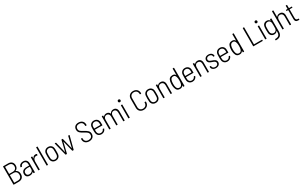

<svg xmlns="http://www.w3.org/2000/svg" viewBox="481 -3420 10018 6331"><g transform="rotate(-30 5490.5 -254.0)"><path d="M464 -189C464 -273 427 -332 363 -360C360 -361 361 -363 364 -365C424 -391 459 -443 459 -519C459 -634 386 -700 270 -700H86C80 -700 76 -696 76 -690V-10C76 -4 80 0 86 0H276C389 0 465 -69 464 -189ZM133 -653H270C354 -653 407 -601 407 -516C407 -434 354 -383 270 -383H133C131 -383 129 -385 129 -387V-649C129 -651 131 -653 133 -653ZM275 -48H133C131 -48 129 -50 129 -52V-335C129 -337 131 -339 133 -339H272C358 -339 411 -283 411 -193C411 -103 359 -48 275 -48Z M728 -512C640 -512 574 -463 565 -390C564 -384 568 -380 574 -380L609 -378C615 -378 619 -380 620 -387C628 -434 670 -465 727 -465C803 -465 838 -415 838 -343V-297C838 -295 836 -293 834 -293H735C623 -293 547 -241 547 -133C547 -24 625 8 695 8C752 8 803 -12 833 -53C836 -56 838 -55 838 -52V-10C838 -4 842 0 848 0H881C887 0 891 -4 891 -10V-345C891 -445 834 -512 728 -512ZM705 -39C647 -39 601 -68 601 -136C601 -211 657 -250 738 -250H834C836 -250 838 -248 838 -246V-152C838 -76 771 -39 705 -39Z M1196 -508C1141 -508 1102 -475 1081 -425C1079 -421 1076 -422 1076 -426V-494C1076 -500 1072 -504 1066 -504H1033C1027 -504 1023 -500 1023 -494V-10C1023 -4 1027 0 1033 0H1066C1072 0 1076 -4 1076 -10V-311C1076 -389 1122 -450 1186 -451C1205 -453 1220 -450 1231 -445C1238 -442 1242 -445 1244 -451L1253 -485C1254 -490 1253 -495 1248 -497C1235 -504 1220 -508 1196 -508Z M1347 0H1380C1386 0 1390 -4 1390 -10V-690C1390 -696 1386 -700 1380 -700H1347C1341 -700 1337 -696 1337 -690V-10C1337 -4 1341 0 1347 0Z M1681 8C1774 8 1839 -49 1850 -135C1855 -169 1855 -208 1855 -252C1855 -295 1855 -335 1850 -369C1839 -454 1774 -512 1681 -512C1588 -512 1524 -454 1512 -369C1508 -336 1507 -296 1507 -252C1507 -209 1508 -169 1513 -135C1524 -49 1588 8 1681 8ZM1681 -39C1616 -39 1571 -82 1564 -145C1561 -174 1560 -210 1560 -252C1560 -293 1561 -330 1564 -359C1571 -422 1616 -465 1681 -465C1746 -465 1792 -422 1799 -359C1802 -330 1802 -294 1802 -252C1802 -212 1802 -174 1799 -145C1792 -82 1746 -39 1681 -39Z M2067 0H2101C2107 0 2111 -3 2112 -9L2210 -406C2211 -410 2213 -410 2214 -406L2313 -9C2314 -3 2318 0 2324 0H2358C2364 0 2368 -3 2369 -9L2494 -492C2496 -498 2493 -503 2486 -503L2453 -504C2447 -504 2443 -501 2442 -495L2343 -86C2342 -82 2340 -82 2339 -86L2239 -495C2238 -501 2234 -504 2228 -504H2197C2191 -504 2187 -500 2186 -495L2087 -85C2086 -81 2084 -81 2083 -85L1985 -495C1984 -500 1980 -504 1974 -504H1941C1935 -504 1932 -501 1932 -497C1932 -496 1933 -494 1933 -493L2056 -9C2057 -3 2061 0 2067 0Z M2958 8C3078 8 3152 -63 3152 -171C3152 -272 3085 -316 2969 -380C2865 -436 2818 -464 2818 -540C2818 -619 2868 -661 2948 -661C3039 -661 3093 -606 3093 -525V-503C3093 -497 3097 -493 3103 -493H3136C3142 -493 3146 -497 3146 -503V-527C3146 -636 3071 -708 2949 -708C2838 -708 2766 -647 2766 -540C2766 -433 2838 -392 2940 -336C3047 -279 3099 -243 3099 -166C3099 -89 3047 -39 2960 -39C2868 -39 2810 -93 2810 -173V-197C2810 -203 2806 -207 2800 -207H2769C2763 -207 2759 -203 2759 -197V-170C2759 -63 2837 8 2958 8Z M3426 -39C3359 -39 3314 -82 3307 -145C3305 -167 3305 -196 3305 -228C3305 -231 3307 -232 3309 -232H3587C3593 -232 3597 -236 3597 -242C3597 -290 3597 -327 3594 -360C3586 -449 3522 -512 3423 -512C3331 -512 3266 -452 3256 -367C3252 -334 3252 -297 3252 -252C3252 -207 3252 -168 3258 -132C3270 -49 3332 8 3425 8C3508 8 3568 -38 3589 -108C3591 -114 3588 -119 3582 -120L3552 -125C3546 -126 3542 -124 3540 -118C3524 -71 3482 -39 3426 -39ZM3424 -465C3489 -465 3534 -421 3541 -359C3543 -337 3544 -309 3544 -281C3544 -278 3542 -277 3540 -277H3309C3307 -277 3305 -278 3305 -281C3305 -310 3305 -337 3307 -359C3314 -421 3358 -465 3424 -465Z M4167 -511C4109 -511 4058 -485 4032 -429C4030 -426 4028 -426 4027 -429C4005 -481 3960 -511 3900 -511C3851 -511 3807 -492 3780 -452C3778 -449 3775 -451 3775 -454V-494C3775 -500 3771 -504 3765 -504H3732C3726 -504 3722 -500 3722 -494V-10C3722 -4 3726 0 3732 0H3765C3771 0 3775 -4 3775 -10V-341C3775 -417 3818 -464 3885 -464C3947 -464 3989 -417 3989 -339V-10C3989 -4 3993 0 3999 0H4032C4038 0 4042 -4 4042 -10V-341C4042 -417 4086 -464 4152 -464C4214 -464 4257 -417 4257 -339V-10C4257 -4 4261 0 4267 0H4300C4306 0 4310 -4 4310 -10V-346C4310 -449 4254 -511 4167 -511Z M4477 -605C4506 -605 4527 -626 4527 -655C4527 -684 4506 -705 4477 -705C4448 -705 4427 -684 4427 -655C4427 -626 4448 -605 4477 -605ZM4460 0H4493C4499 0 4503 -4 4503 -10V-494C4503 -500 4499 -504 4493 -504H4460C4454 -504 4450 -500 4450 -494V-10C4450 -4 4454 0 4460 0Z M5031 8C5149 8 5227 -67 5227 -182V-190C5227 -196 5223 -200 5217 -200L5184 -202C5178 -202 5174 -198 5174 -192V-180C5174 -95 5117 -39 5031 -39C4946 -39 4889 -95 4889 -180V-521C4889 -605 4946 -661 5031 -661C5117 -661 5174 -605 5174 -521V-507C5174 -501 5178 -497 5184 -497L5217 -499C5223 -499 5227 -504 5227 -510V-519C5227 -633 5149 -708 5031 -708C4914 -708 4836 -633 4836 -518V-183C4836 -68 4914 8 5031 8Z M5489 8C5582 8 5647 -49 5658 -135C5663 -169 5663 -208 5663 -252C5663 -295 5663 -335 5658 -369C5647 -454 5582 -512 5489 -512C5396 -512 5332 -454 5320 -369C5316 -336 5315 -296 5315 -252C5315 -209 5316 -169 5321 -135C5332 -49 5396 8 5489 8ZM5489 -39C5424 -39 5379 -82 5372 -145C5369 -174 5368 -210 5368 -252C5368 -293 5369 -330 5372 -359C5379 -422 5424 -465 5489 -465C5554 -465 5600 -422 5607 -359C5610 -330 5610 -294 5610 -252C5610 -212 5610 -174 5607 -145C5600 -82 5554 -39 5489 -39Z M5961 -511C5908 -511 5864 -490 5837 -449C5835 -446 5833 -447 5833 -451V-494C5833 -500 5829 -504 5823 -504H5790C5784 -504 5780 -500 5780 -494V-10C5780 -4 5784 0 5790 0H5823C5829 0 5833 -4 5833 -10V-338C5833 -414 5878 -464 5947 -464C6014 -464 6057 -416 6057 -340V-10C6057 -4 6061 0 6067 0H6100C6106 0 6110 -4 6110 -10V-348C6110 -448 6053 -511 5961 -511Z M6534 -690V-451C6534 -447 6531 -446 6530 -450C6510 -488 6478 -511 6417 -511C6327 -511 6273 -469 6252 -368C6245 -330 6241 -278 6241 -245C6241 -211 6245 -171 6255 -128C6280 -30 6328 8 6411 8C6471 8 6508 -16 6529 -55C6531 -59 6534 -58 6534 -54V-10C6534 -4 6538 0 6544 0H6577C6583 0 6587 -4 6587 -10V-690C6587 -696 6583 -700 6577 -700H6544C6538 -700 6534 -696 6534 -690ZM6515 -115C6498 -67 6470 -38 6418 -38C6360 -38 6331 -67 6313 -117C6300 -152 6296 -200 6296 -252C6296 -308 6303 -357 6317 -394C6336 -438 6367 -465 6419 -465C6470 -465 6496 -436 6513 -391C6527 -354 6532 -305 6532 -252C6532 -198 6527 -150 6515 -115Z M6892 -39C6825 -39 6780 -82 6773 -145C6771 -167 6771 -196 6771 -228C6771 -231 6773 -232 6775 -232H7053C7059 -232 7063 -236 7063 -242C7063 -290 7063 -327 7060 -360C7052 -449 6988 -512 6889 -512C6797 -512 6732 -452 6722 -367C6718 -334 6718 -297 6718 -252C6718 -207 6718 -168 6724 -132C6736 -49 6798 8 6891 8C6974 8 7034 -38 7055 -108C7057 -114 7054 -119 7048 -120L7018 -125C7012 -126 7008 -124 7006 -118C6990 -71 6948 -39 6892 -39ZM6890 -465C6955 -465 7000 -421 7007 -359C7009 -337 7010 -309 7010 -281C7010 -278 7008 -277 7006 -277H6775C6773 -277 6771 -278 6771 -281C6771 -310 6771 -337 6773 -359C6780 -421 6824 -465 6890 -465Z M7369 -511C7316 -511 7272 -490 7245 -449C7243 -446 7241 -447 7241 -451V-494C7241 -500 7237 -504 7231 -504H7198C7192 -504 7188 -500 7188 -494V-10C7188 -4 7192 0 7198 0H7231C7237 0 7241 -4 7241 -10V-338C7241 -414 7286 -464 7355 -464C7422 -464 7465 -416 7465 -340V-10C7465 -4 7469 0 7475 0H7508C7514 0 7518 -4 7518 -10V-348C7518 -448 7461 -511 7369 -511Z M7784 5C7881 5 7944 -50 7944 -132C7944 -225 7862 -253 7790 -278C7728 -300 7675 -319 7675 -377C7675 -428 7717 -464 7781 -464C7848 -464 7891 -425 7891 -376V-372C7891 -366 7895 -362 7901 -362H7931C7937 -362 7941 -366 7941 -372V-375C7941 -452 7878 -508 7781 -508C7687 -508 7624 -457 7624 -374C7624 -284 7700 -255 7771 -231C7833 -209 7891 -190 7891 -129C7891 -76 7849 -38 7784 -38C7716 -38 7672 -78 7672 -125V-133C7672 -139 7668 -143 7662 -143H7631C7625 -143 7621 -139 7621 -133V-124C7621 -51 7685 5 7784 5Z M8220 -39C8153 -39 8108 -82 8101 -145C8099 -167 8099 -196 8099 -228C8099 -231 8101 -232 8103 -232H8381C8387 -232 8391 -236 8391 -242C8391 -290 8391 -327 8388 -360C8380 -449 8316 -512 8217 -512C8125 -512 8060 -452 8050 -367C8046 -334 8046 -297 8046 -252C8046 -207 8046 -168 8052 -132C8064 -49 8126 8 8219 8C8302 8 8362 -38 8383 -108C8385 -114 8382 -119 8376 -120L8346 -125C8340 -126 8336 -124 8334 -118C8318 -71 8276 -39 8220 -39ZM8218 -465C8283 -465 8328 -421 8335 -359C8337 -337 8338 -309 8338 -281C8338 -278 8336 -277 8334 -277H8103C8101 -277 8099 -278 8099 -281C8099 -310 8099 -337 8101 -359C8108 -421 8152 -465 8218 -465Z M8806 -690V-451C8806 -447 8803 -446 8802 -450C8782 -488 8750 -511 8689 -511C8599 -511 8545 -469 8524 -368C8517 -330 8513 -278 8513 -245C8513 -211 8517 -171 8527 -128C8552 -30 8600 8 8683 8C8743 8 8780 -16 8801 -55C8803 -59 8806 -58 8806 -54V-10C8806 -4 8810 0 8816 0H8849C8855 0 8859 -4 8859 -10V-690C8859 -696 8855 -700 8849 -700H8816C8810 -700 8806 -696 8806 -690ZM8787 -115C8770 -67 8742 -38 8690 -38C8632 -38 8603 -67 8585 -117C8572 -152 8568 -200 8568 -252C8568 -308 8575 -357 8589 -394C8608 -438 8639 -465 8691 -465C8742 -465 8768 -436 8785 -391C8799 -354 8804 -305 8804 -252C8804 -198 8799 -150 8787 -115Z M9213 0H9557C9563 0 9567 -4 9567 -10V-37C9567 -43 9563 -47 9557 -47H9260C9258 -47 9256 -49 9256 -51V-690C9256 -696 9252 -700 9246 -700H9213C9207 -700 9203 -696 9203 -690V-10C9203 -4 9207 0 9213 0Z M9687 -605C9716 -605 9737 -626 9737 -655C9737 -684 9716 -705 9687 -705C9658 -705 9637 -684 9637 -655C9637 -626 9658 -605 9687 -605ZM9670 0H9703C9709 0 9713 -4 9713 -10V-494C9713 -500 9709 -504 9703 -504H9670C9664 -504 9660 -500 9660 -494V-10C9660 -4 9664 0 9670 0Z M10127 -494V-452C10127 -448 10124 -447 10122 -451C10097 -490 10055 -512 10001 -512C9915 -512 9856 -454 9846 -371C9841 -339 9840 -296 9840 -252C9840 -208 9841 -167 9845 -136C9856 -50 9918 5 10003 5C10057 5 10097 -18 10122 -57C10124 -61 10127 -60 10127 -56V-11C10127 98 10078 155 9952 151C9946 151 9942 155 9942 161L9941 190C9941 197 9944 200 9951 200C10104 206 10180 135 10180 -9V-494C10180 -500 10176 -504 10170 -504H10137C10131 -504 10127 -500 10127 -494ZM10125 -147C10120 -88 10078 -42 10013 -42C9949 -42 9904 -86 9897 -147C9895 -172 9893 -205 9893 -253C9893 -300 9894 -331 9897 -359C9905 -419 9949 -465 10013 -465C10077 -465 10119 -419 10124 -359C10126 -331 10127 -308 10127 -252C10127 -196 10126 -174 10125 -147Z M10497 -511C10444 -511 10400 -490 10373 -449C10371 -446 10369 -447 10369 -451V-690C10369 -696 10365 -700 10359 -700H10326C10320 -700 10316 -696 10316 -690V-10C10316 -4 10320 0 10326 0H10359C10365 0 10369 -4 10369 -10V-338C10369 -414 10414 -464 10483 -464C10550 -464 10593 -416 10593 -340V-10C10593 -4 10597 0 10603 0H10636C10642 0 10646 -4 10646 -10V-348C10646 -448 10589 -511 10497 -511Z M10963 -471V-494C10963 -500 10959 -504 10953 -504H10855C10853 -504 10851 -506 10851 -508V-621C10851 -627 10847 -631 10841 -631H10809C10803 -631 10799 -627 10799 -621V-508C10799 -506 10797 -504 10795 -504H10744C10738 -504 10734 -500 10734 -494V-471C10734 -465 10738 -461 10744 -461H10795C10797 -461 10799 -459 10799 -457V-124C10799 -22 10851 0 10926 0H10951C10957 0 10961 -4 10961 -10V-37C10961 -43 10957 -47 10951 -47H10935C10879 -47 10851 -67 10851 -137V-457C10851 -459 10853 -461 10855 -461H10953C10959 -461 10963 -465 10963 -471Z"/></g></svg>

Font: Barlow Semi Condensed Light
Style: Regular
Weight: 300
Width: 4
Designer: Jeremy Tribby
Foundry: Tribby Type
Version: Version 1.422;hotconv 1.0.109;makeotfexe 2.5.65596